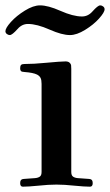

<svg xmlns="http://www.w3.org/2000/svg" viewBox="-41 -700 415 726"><path d="M-20.5 -582Q-20.5 -593.8 0.2 -616.9Q21 -640.1 53 -659.9Q85 -679.7 110.4 -679.7Q140.6 -679.7 187 -659.2Q235.4 -637.7 269 -637.7Q292 -637.7 308.6 -656.7Q329.1 -679.7 337.9 -679.7Q343.8 -679.7 349.1 -675.5Q354.5 -671.4 354.5 -665Q354.5 -653.3 333.7 -630.1Q313 -606.9 281 -587.2Q249 -567.4 223.6 -567.4Q193.4 -567.4 147 -587.9Q98.6 -609.4 64.9 -609.4Q42 -609.4 25.4 -590.3Q4.9 -567.4 -3.9 -567.4Q-9.8 -567.4 -15.1 -571.5Q-20.5 -575.7 -20.5 -582ZM35.2 -7.8Q35.2 -22.9 48.8 -23.4L90.8 -26.4Q102.5 -27.3 109.4 -32Q116.2 -36.6 116.2 -49.8V-382.8Q116.2 -397.9 112.3 -405.5Q108.4 -413.1 99.1 -418Q84.5 -425.3 51.8 -427.7Q44.9 -428.2 42.2 -429Q39.6 -429.7 37.4 -432.6Q35.2 -435.5 35.2 -441.9Q35.2 -450.7 38.6 -454.3Q42 -458 51.3 -458Q86.4 -458 131.3 -462.4Q189.5 -467.8 206.5 -467.8Q216.8 -467.8 221.9 -463.1Q227.1 -458.5 227.8 -453.6Q228.5 -448.7 228.5 -439.9V-49.8Q228.5 -36.6 235.4 -32Q242.2 -27.3 253.9 -26.4L295.9 -23.4Q309.6 -22.9 309.6 -7.8Q309.6 5.9 299.3 5.9Q279.3 5.9 239.3 2Q202.6 -2 172.4 -2Q142.1 -2 105.5 2Q65.4 5.9 45.4 5.9Q35.2 5.9 35.2 -7.8Z"/></svg>

Font: Monomachus
Style: Medium
Weight: 500
Designer: Alexey Kryukov
Version: Version 1.0